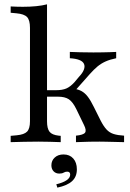

<svg xmlns="http://www.w3.org/2000/svg" viewBox="-20 -653 597 882"><path d="M157.3 -2.4Q119.4 -2.4 89.9 -1.6Q60.5 -0.8 29 0V-29L56.5 -31.5Q91.1 -34.7 104.4 -48.4Q117.7 -62.1 117.7 -96V-206.5H196V-96Q196 -62.1 207.7 -47.6Q219.4 -33.1 250 -29.8L258.9 -29V0Q233.9 -0.8 210.1 -1.6Q186.3 -2.4 157.3 -2.4ZM117.7 -206.5V-525Q117.7 -560.5 104.4 -574.6Q91.1 -588.7 55.6 -591.9L29 -594.4V-623.4Q45.2 -622.6 58.1 -622.2Q71 -621.8 84.7 -621.8Q117.7 -621.8 146 -624.6Q174.2 -627.4 196 -633.1V-623.4V-206.5ZM329 0V-29.8Q362.9 -33.1 370.6 -43.5Q378.2 -54 366.1 -78.2L330.6 -151.6Q314.5 -184.7 296.4 -196.8Q278.2 -208.9 246.8 -208.9H183.1V-238.7H237.9Q266.1 -238.7 284.3 -246.4Q302.4 -254 321.8 -275L342.7 -300Q359.7 -317.7 365.3 -333.1Q371 -348.4 365.7 -359.7Q360.5 -371 344.4 -377.4Q328.2 -383.9 300.8 -385.5V-414.5Q321 -413.7 348.8 -412.9Q376.6 -412.1 408.9 -412.1Q431.5 -412.1 450 -412.5Q468.5 -412.9 484.3 -413.3Q500 -413.7 513.7 -414.5V-385.5Q485.5 -379.8 464.9 -370.6Q444.4 -361.3 427.8 -347.6Q411.3 -333.9 391.9 -312.1L316.9 -227.4V-246Q339.5 -242.7 354.8 -234.3Q370.2 -225.8 383.5 -208.5Q396.8 -191.1 411.3 -161.3L442.7 -98.4Q456.5 -71.8 469.8 -57.7Q483.1 -43.5 502 -37.5Q521 -31.5 550 -29.8V0Q520.2 -0.8 500 -1.2Q479.8 -1.6 465.3 -2Q450.8 -2.4 437.1 -2.4Q413.7 -2.4 391.5 -2Q369.4 -1.6 329 0ZM243.5 208.9 238.7 193.5Q269.4 186.3 285.9 175Q302.4 163.7 302.4 149.2Q302.4 135.5 288.7 135.5Q279.8 135.5 272.6 139.9Q265.3 144.4 252.4 144.4Q236.3 144.4 226.2 133.9Q216.1 123.4 216.1 106.5Q216.1 84.7 231.5 70.6Q246.8 56.5 271.8 56.5Q300 56.5 316.5 75Q333.1 93.5 333.1 125Q333.1 158.9 311.3 179Q289.5 199.2 243.5 208.9Z"/></svg>

Font: Playfair 5pt SemiExpanded Light
Style: Regular
Weight: 400
Version: Version 2.203